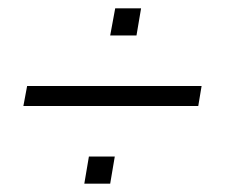

<svg xmlns="http://www.w3.org/2000/svg" viewBox="-20 -502 558 460"><path d="M256 -482H318L307 -417H244ZM455 -248H36L45 -296H463ZM193 -127H255L244 -62H182Z"/></svg>

Font: Spectral SC Medium
Style: Italic
Weight: 500
Italic angle: -10°
Designer: Jean-Baptiste Levee
Foundry: Production Type
Version: Version 2.001